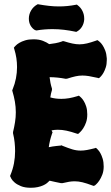

<svg xmlns="http://www.w3.org/2000/svg" viewBox="-20 -889 530 913"><path d="M395 -345.2Q395 -323.2 389.2 -306.9Q383.3 -290.5 376 -279.3Q368.7 -268.1 362.5 -262.2Q356.4 -256.3 356 -255.9L351.1 -252L344.2 -253.9Q316.9 -263.2 296.1 -267.6Q275.4 -272 254.9 -272Q239.7 -272 225.1 -269L228 -263.2L230 -258.8L228 -254.9Q216.3 -221.7 211.9 -189Q219.7 -190.9 229.5 -192.4Q239.3 -193.8 248 -194.8Q256.8 -195.8 262.7 -196.3Q268.6 -196.8 269 -196.8L272.9 -198.2L276.9 -195.8Q304.7 -184.6 324.2 -178.7Q343.8 -172.9 363.8 -172.9Q377.4 -172.9 393.6 -175.8Q409.7 -178.7 430.2 -184.1L436 -186L440.9 -182.1Q441.4 -181.2 446.5 -176Q451.7 -170.9 457.5 -160.4Q463.4 -149.9 468.3 -134Q473.1 -118.2 473.1 -96.2Q472.7 -74.2 466.3 -58.1Q460 -42 452.6 -31Q445.3 -20 439 -14.2Q432.6 -8.3 432.1 -7.8L425.8 -4.9L419.9 -6.8Q391.1 -17.6 372.1 -22.2Q353 -26.9 335 -26.9Q322.3 -26.9 308.6 -24.7Q294.9 -22.5 276.9 -18.1H270Q256.3 -20.5 242.9 -23.7Q229.5 -26.9 215.8 -29.8Q210.9 -24.4 203.4 -18.3Q195.8 -12.2 184.8 -7.3Q173.8 -2.4 159.4 0.7Q145 3.9 127 3.9Q98.1 3.9 79.3 -3.9Q60.5 -11.7 49.6 -21.2Q38.6 -30.8 34.2 -38.8Q29.8 -46.9 29.8 -47.9L27.8 -51.8L29.8 -57.1Q41 -84 46.4 -112.3Q51.8 -140.6 51.8 -169.9Q51.8 -190.4 49.6 -211.4Q47.4 -232.4 42 -254.9V-261.2Q47.9 -285.2 51.5 -308.3Q55.2 -331.5 55.2 -355Q55.2 -380.9 50.8 -405.8Q46.4 -430.7 39.1 -455.1L38.1 -460L40 -463.9Q50.8 -490.2 55.9 -516.8Q61 -543.5 61 -569.8Q61 -591.3 57.9 -612.5Q54.7 -633.8 47.9 -655.8L45.9 -662.1L49.8 -667Q50.3 -667.5 55.7 -673.1Q61 -678.7 72 -685.3Q83 -691.9 99.6 -697Q116.2 -702.1 139.2 -702.1Q165.5 -702.1 184.1 -694.8Q202.6 -687.5 213.9 -679.2Q228 -680.7 243.7 -683.6Q259.3 -686.5 274.9 -691.9L278.8 -693.8L284.2 -692.9Q307.6 -685.5 325 -681.9Q342.3 -678.2 357.9 -678.2Q375 -678.2 393.6 -682.6Q412.1 -687 437 -695.8L442.9 -698.2L448.2 -694.8Q448.7 -694.3 454.6 -689.5Q460.4 -684.6 467.3 -674.6Q474.1 -664.6 480.2 -649.2Q486.3 -633.8 487.8 -611.8V-603Q487.8 -583.5 482.9 -568.4Q478 -553.2 471.9 -542.7Q465.8 -532.2 460.7 -526.9Q455.6 -521.5 455.1 -521L450.2 -517.1L442.9 -519Q419.4 -524.4 402.8 -527.1Q386.2 -529.8 372.1 -529.8Q355.5 -529.8 339.1 -526.1Q322.8 -522.5 299.8 -515.1L293 -514.2Q272.5 -518.1 253.7 -520Q234.9 -522 215.8 -522Q217.3 -508.3 220 -494.9Q222.7 -481.4 227.1 -467.8V-460.9Q224.1 -452.1 222.4 -443.6Q220.7 -435.1 219.2 -425.8Q233.4 -421.9 245.8 -420.4Q258.3 -418.9 272 -418.9Q290 -418.9 308.6 -422.1Q327.1 -425.3 349.1 -432.1L355 -434.1L359.9 -430.2Q360.4 -429.7 366 -424.6Q371.6 -419.4 378.2 -408.9Q384.8 -398.4 389.9 -382.6Q395 -366.7 395 -345.2ZM380.4 -795.4Q378.9 -777.3 370.1 -762.5Q361.3 -747.6 346.2 -739.3L342.3 -737.3L338.4 -738.3Q311 -744.1 284.2 -747.3Q257.3 -750.5 230 -750.5Q211.4 -750.5 192.1 -749Q172.9 -747.6 153.3 -744.1L146 -746.1Q132.8 -753.9 125 -768.1Q117.2 -782.2 117.2 -800.3Q117.2 -820.8 127.7 -838.9Q138.2 -856.9 156.2 -867.2L160.2 -869.1L164.1 -868.2Q189 -863.8 212.9 -861.1Q236.8 -858.4 260.3 -858.4Q280.8 -858.4 300.5 -860.4Q320.3 -862.3 340.3 -866.2L345.2 -867.2L349.1 -864.3Q364.3 -853 372.3 -836.4Q380.4 -819.8 380.4 -801.3Z"/></svg>

Font: Hanalei Fill
Style: Regular
Weight: 400
Version: Version 1.000